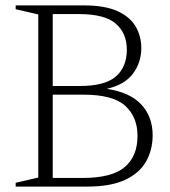

<svg xmlns="http://www.w3.org/2000/svg" viewBox="-20 -690 630 710"><path d="M38 0V-14L121.5 -33.5V-636.5L38 -656V-670H291.5Q367.5 -670 414 -649Q460.5 -628 481.5 -592.2Q502.5 -556.5 502.5 -512Q502.5 -459 471.8 -417.8Q441 -376.5 375 -361.5Q461 -348.5 502.8 -303.2Q544.5 -258 544.5 -190Q544.5 -136 520.2 -93Q496 -50 442.8 -25Q389.5 0 302.5 0ZM271 -638H175V-372H275.5Q367.5 -372 408.2 -407Q449 -442 449 -506.5Q449 -567 408.2 -602.5Q367.5 -638 271 -638ZM288 -340H175V-32H286.5Q393.5 -32 441 -72Q488.5 -112 488.5 -187.5Q488.5 -257.5 443 -298.8Q397.5 -340 288 -340Z"/></svg>

Font: Newsreader Text Light
Style: Regular
Weight: 300
Designer: Hugues Gentile
Foundry: Production Type
Version: Version 1.001